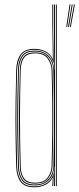

<svg xmlns="http://www.w3.org/2000/svg" viewBox="-20 -820 350 846"><path d="M230.2 0H226.2V-800H230.2ZM222.2 0H218.2L219.2 -85.2H218.2Q217.5 -47.5 194.1 -25.2Q170.8 -3 132.8 -3Q91.5 -3 76 -26.4Q60.5 -49.8 59.5 -84.5Q57 -170 56.2 -238.6Q55.5 -307.2 56.4 -372.9Q57.2 -438.5 59.5 -514.8Q60.5 -550 76.1 -573.5Q91.8 -597 132.8 -597Q170.8 -597 193.6 -574.4Q216.5 -551.8 218.2 -513.5H219.2L218.2 -608.5V-800H222.2ZM133.2 -7Q163 -7 180.9 -19.6Q198.8 -32.2 207 -50.5Q215.2 -68.8 215.5 -85.5Q217.2 -164 217.8 -233.5Q218.2 -303 217.6 -371.1Q217 -439.2 215 -513.8Q214.8 -530.8 206.6 -549.1Q198.5 -567.5 180.6 -580.2Q162.8 -593 133 -593Q92.2 -593 78.2 -569.2Q64.2 -545.5 63.2 -513.5Q61.2 -438.2 60.5 -369Q59.8 -299.8 60.5 -230.2Q61.2 -160.8 63.5 -84.5Q64.5 -50.5 79.5 -28.8Q94.5 -7 133.2 -7ZM133.5 -11Q97.2 -11 82.9 -31.5Q68.5 -52 67.5 -84.5Q65 -170.2 64.2 -238.8Q63.5 -307.2 64.4 -372.8Q65.2 -438.2 67.5 -514.8Q68.5 -548 83 -568.5Q97.5 -589 133.5 -589Q176.2 -589 193.4 -563.9Q210.5 -538.8 211.2 -513.5Q213.5 -438.8 214.2 -370.5Q215 -302.2 214.2 -232.9Q213.5 -163.5 211.2 -85.5Q210.5 -59.5 192.9 -35.2Q175.2 -11 133.5 -11ZM133.8 -15Q173.8 -15 190.1 -38.1Q206.5 -61.2 207.2 -85.5Q209.5 -164.5 210.2 -234.1Q211 -303.8 210.2 -371.8Q209.5 -439.8 207.2 -513.5Q206.5 -538.5 189.9 -561.8Q173.2 -585 133.8 -585Q100 -585 86.1 -565.5Q72.2 -546 71.2 -513.2Q68.2 -407.5 68.1 -303.4Q68 -199.2 71.2 -85.8Q72.2 -53.8 86 -34.4Q99.8 -15 133.8 -15ZM132.2 5.2Q88 5.2 70.4 -19.6Q52.8 -44.5 51.5 -84.8Q49.2 -162.2 48.5 -231.1Q47.8 -300 48.6 -368.6Q49.5 -437.2 51.5 -513.8Q52.8 -554.8 70.5 -579.8Q88.2 -604.8 132.5 -604.8Q158 -604.8 180.2 -593.6Q202.5 -582.5 211.8 -560.2H212.8L210.5 -717V-800H214.5V-668.5L216.8 -543.5H215Q207 -573.2 184.4 -587Q161.8 -600.8 132.2 -600.8Q87 -600.8 71.9 -574.4Q56.8 -548 55.5 -513.8Q53.2 -436.5 52.5 -367.6Q51.8 -298.8 52.6 -230.1Q53.5 -161.5 55.5 -84.8Q56.5 -48.8 72.6 -23.8Q88.8 1.2 132.5 1.2Q166.2 1.2 188.8 -15.8Q211.2 -32.8 216 -57.5H217L214.5 0H210.5L210.8 -4.8L212.8 -37.2H211.8Q202.5 -17.8 181.1 -6.2Q159.8 5.2 132.2 5.2ZM288 -701.2 306 -800.2H310L292 -701.2ZM280 -701.2 296.2 -800.2H300.2L284 -701.2ZM272 -701.2 286.5 -800.2H290.5L276 -701.2Z"/></svg>

Font: Big Shoulders Inline Thin
Style: Regular
Weight: 100
Designer: Patric King
Foundry: XO Type Co
Version: Version 2.002